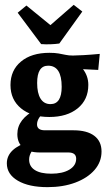

<svg xmlns="http://www.w3.org/2000/svg" viewBox="-20 -604 440 795"><path d="M184.1 -119.6Q110.4 -119.6 66.9 -155.5Q23.4 -191.4 23.4 -252Q23.4 -313 66.9 -349.1Q110.4 -385.3 184.6 -385.3Q222.2 -385.3 259.3 -368.2Q296.4 -351.1 321 -321Q345.7 -291 345.7 -252.4Q345.7 -191.4 301.8 -155.5Q257.8 -119.6 184.1 -119.6ZM189 -172.9Q235.4 -172.9 235.4 -244.6Q235.4 -332 179.2 -332Q133.8 -332 133.8 -260.3Q133.8 -218.3 147.9 -195.6Q162.1 -172.9 189 -172.9ZM386.7 -314.5 265.1 -320.3 184.6 -385.3Q207 -385.3 222.4 -382.6Q237.8 -379.9 251.2 -377Q264.6 -374 281.7 -374Q293.9 -374 325.4 -375.7Q356.9 -377.4 393.1 -380.9ZM176.8 170.9Q99.6 170.9 54 144.3Q8.3 117.7 8.3 72.3Q8.3 9.8 105.5 -19L135.7 -2.4Q100.6 24.9 100.6 56.6Q100.6 85 124.3 100.1Q147.9 115.2 192.4 115.2Q239.3 115.2 267.3 98.4Q295.4 81.5 295.4 53.2Q295.4 27.3 262.7 27.3H144.5Q99.6 27.3 75.7 7.6Q51.8 -12.2 51.8 -48.8Q51.8 -111.8 129.9 -150.9L169.4 -144Q133.3 -116.7 133.3 -88.9Q133.3 -64.5 166 -64.5H284.2Q340.3 -64.5 370.4 -41.7Q400.4 -19 400.4 23.4Q400.4 66.4 371.6 99.6Q342.8 132.8 292.2 151.9Q241.7 170.9 176.8 170.9ZM150.4 -421.4 53.2 -551.3 89.4 -581.1 224.1 -471.2ZM150.4 -421.4 155.8 -471.2 285.2 -584 320.8 -556.2 225.6 -423.8Q208.5 -421.4 189.2 -420.7Q169.9 -419.9 150.4 -421.4Z"/></svg>

Font: Markazi Text
Style: Regular
Weight: 400
Designer: Borna Izadpanah (Arabic designer), Fiona Ross (Arabic design director) and Florian Runge (Latin designer)
Foundry: Borna Izadpanah and Florian Runge
Version: Version 1.000